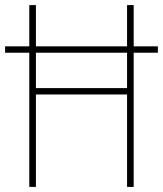

<svg xmlns="http://www.w3.org/2000/svg" viewBox="-20 -734 640 754"><path d="M95 0V-527H0V-552H95V-714H121V-552H479V-714H505V-552H600V-527H505V0H479V-363H121V0ZM121 -388H479V-527H121Z"/></svg>

Font: Noto Sans Mono Thin
Style: Regular
Weight: 100
Designer: Monotype Design Team
Foundry: Monotype Imaging Inc.
Version: Version 2.014